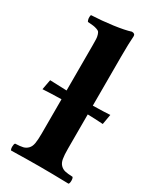

<svg xmlns="http://www.w3.org/2000/svg" viewBox="-181 -760 686 823"><g transform="rotate(30 162.5 -348.0)"><path d="M230 -339.8Q288.1 -340.8 314.9 -342.8L306.2 -293Q259.3 -295.9 230 -296.4V-127Q230 -95.2 233.2 -77.4Q236.3 -59.6 246.1 -49.6Q255.9 -39.6 268.8 -36.4Q281.7 -33.2 307.1 -32.2Q311.5 -27.8 311.5 -15.1Q311.5 -2.4 307.1 2Q221.2 0 165 0Q106.9 0 22.9 2Q18.6 -2.4 18.6 -15.1Q18.6 -27.8 22.9 -32.2Q48.3 -33.2 61.3 -36.4Q74.2 -39.6 84 -49.6Q93.8 -59.6 96.9 -77.4Q100.1 -95.2 100.1 -127V-296.4Q45.4 -295.4 7.8 -293L17.1 -342.8Q55.7 -340.8 100.1 -339.8V-564.9Q100.1 -584 99.6 -594.2Q99.1 -604.5 96.2 -613.8Q93.3 -623 90.1 -626.7Q86.9 -630.4 77.4 -633.5Q67.9 -636.7 59.3 -637.7Q50.8 -638.7 32.2 -640.1Q24.4 -653.8 28.8 -671.9Q82 -674.3 135.5 -681.6Q189 -689 216.8 -698.2Q232.9 -698.2 232.9 -685.1Q230 -647.9 230 -583Z"/></g></svg>

Font: Linux Libertine G
Style: Bold
Weight: 700
Designer: Philipp H. Poll
Foundry: Philipp H. Poll
Version: Version 5.0.3